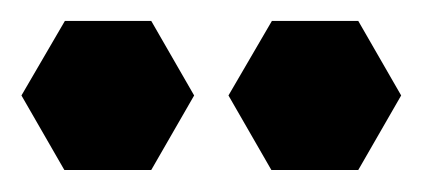

<svg xmlns="http://www.w3.org/2000/svg" viewBox="-32 -738 394 179"><path d="M149 -649 109 -718.5H28.5L-12 -649L28 -579.5H109ZM342 -649 302 -718.5H221.5L181 -649L221 -579.5H302Z"/></svg>

Font: LatoHex
Style: Regular
Weight: 900
Designer: Lukasz Dziedzic
Foundry: tyPoland Lukasz Dziedzic
Version: Version 1.104; Western+Polish opensource